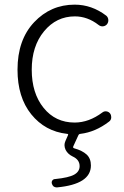

<svg xmlns="http://www.w3.org/2000/svg" viewBox="-20 -564 538 830"><path d="M328.1 14.6Q321.3 14.6 318.4 21.5L296.9 68.4Q293.9 75.2 300.8 77.1Q335.9 86.9 354.5 104Q373 121.1 373 151.4Q373 232.4 226.6 246.1Q225.6 246.1 224.6 246.1Q217.8 246.1 211.9 242.2Q206.1 237.3 204.1 229.5Q202.1 221.7 206.5 215.8Q210.9 210 218.8 210Q277.3 204.1 300.8 190.9Q324.2 177.7 324.2 154.3Q324.2 126 293.9 112.3Q273.4 102.5 263.7 84Q258.8 73.2 258.8 63.5Q258.8 54.7 262.7 45.9L273.4 21.5Q277.3 14.6 269.5 14.6Q174.8 3.9 115.2 -69.8Q55.7 -143.6 55.7 -262.7Q55.7 -391.6 127.4 -467.8Q199.2 -543.9 302.7 -543.9Q377 -543.9 439.5 -496.1Q447.3 -489.3 448.2 -478.5Q449.2 -467.8 442.4 -459Q435.5 -451.2 425.3 -450.2Q415 -449.2 406.2 -456.1Q358.4 -493.2 303.7 -493.2Q223.6 -493.2 170.4 -428.7Q117.2 -364.3 117.2 -262.7Q117.2 -161.1 168.5 -97.7Q219.7 -34.2 302.7 -34.2Q364.3 -34.2 422.9 -78.1Q430.7 -84 440.4 -82.5Q450.2 -81.1 456.1 -73.2Q460.9 -66.4 460.9 -57.6Q460.9 -44.9 451.2 -38.1Q392.6 6.8 328.1 14.6Z"/></svg>

Font: Gen Jyuu Gothic Light
Style: Regular
Weight: 200
Designer: [Source Han Sans]
Ryoko NISHIZUKA  (kana & ideographs); Paul D. Hunt (Latin, Greek & Cyrillic); Wenlong ZHANG  (bopomofo
Version: Version 1.002.20150607